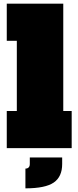

<svg xmlns="http://www.w3.org/2000/svg" viewBox="-20 -810 425 1050"><path d="M326 -203H372V0H17V-203H72V-587H17V-790H326ZM143 51H320V87Q320 156.5 274 188.2Q228 220 119 220V112Q130.5 112 136.8 105.5Q143 99 143 87Z"/></svg>

Font: Hepta Slab Black
Style: Regular
Weight: 900
Designer: Michael LaGattuta
Foundry: Michael LaGattuta
Version: Version 1.102